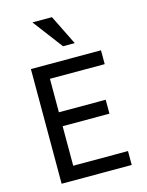

<svg xmlns="http://www.w3.org/2000/svg" viewBox="-135 -1012 834 1093"><g transform="rotate(-15 281.5 -465.0)"><path d="M88.9 0V-675.8H502V-594.2H179.2V-397H455.1V-314.9H179.2V-82H502V0ZM299.3 -753.9 166 -930.2H281.2L368.2 -753.9Z"/></g></svg>

Font: Lorenzo Sans
Style: Regular
Weight: 400
Foundry: Intel Corporation
Version: Version 1.00; ttfautohint (v1.5)